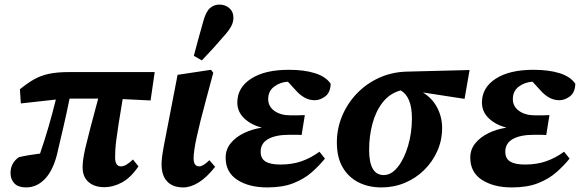

<svg xmlns="http://www.w3.org/2000/svg" viewBox="-20 -804 2534 839"><path d="M71 -352 67 -414Q99 -440 127.5 -456.5Q156 -473 192 -481Q228 -489 280 -489H656L638 -365L516 -371Q505 -306 498.5 -264Q492 -222 488.5 -195Q485 -168 484 -150Q483 -132 483 -116Q483 -77 509 -77Q530 -77 561 -107L585 -77Q551 -27 512.5 -6.5Q474 14 436 14Q393 14 367 -8.5Q341 -31 341 -73Q341 -88 343.5 -107.5Q346 -127 353.5 -159.5Q361 -192 374.5 -243.5Q388 -295 409 -373H284Q271 -309 258 -253Q245 -197 233 -146Q216 -66 179.5 -25.5Q143 15 94 15Q60 15 43 -2.5Q26 -20 26 -48Q26 -91 62 -117Q83 -122 107 -126Q131 -130 155 -133Q175 -191 192 -249.5Q209 -308 224 -369Z M781 15Q735 15 710.5 -11Q686 -37 686 -86Q686 -99 688 -116.5Q690 -134 696.5 -169.5Q703 -205 716 -270L756 -477L902 -499L912 -486L880 -367Q853 -267 839.5 -205Q826 -143 826 -112Q826 -77 851 -77Q867 -77 895 -104L920 -75Q884 -29 848.5 -7Q813 15 781 15ZM827 -560Q837 -597 847.5 -636.5Q858 -676 868 -710Q880 -754 898 -769Q916 -784 938 -784Q964 -784 982 -768.5Q1000 -753 1000 -727Q1000 -707 990 -688.5Q980 -670 959 -647Q936 -620 912 -593.5Q888 -567 862 -540Z M1148 15Q1068 15 1017 -18Q966 -51 966 -115Q966 -151 988 -178Q1010 -205 1046 -222.5Q1082 -240 1124 -246Q1076 -259 1046.5 -287.5Q1017 -316 1017 -356Q1017 -421 1077 -460Q1137 -499 1242 -499Q1310 -499 1357 -484Q1404 -469 1425 -438Q1424 -400 1401.5 -383Q1379 -366 1355 -366Q1310 -366 1271 -411L1238 -447Q1204 -445 1178 -425.5Q1152 -406 1152 -371Q1152 -339 1179 -319.5Q1206 -300 1249 -300Q1269 -300 1281.5 -300Q1294 -300 1312 -301L1298 -214Q1290 -215 1275 -215Q1260 -215 1244 -215Q1185 -215 1152 -196.5Q1119 -178 1119 -141Q1119 -111 1140.5 -98Q1162 -85 1205 -85Q1257 -85 1298 -99.5Q1339 -114 1376 -141L1400 -111Q1375 -80 1342 -51Q1309 -22 1262 -3.5Q1215 15 1148 15Z M1647 15Q1591 15 1547 -7Q1503 -29 1477.5 -72.5Q1452 -116 1452 -182Q1452 -242 1475 -297Q1498 -352 1539 -395Q1580 -438 1635.5 -463.5Q1691 -489 1756 -491L2032 -498L2010 -372L1828 -400Q1869 -375 1890.5 -333.5Q1912 -292 1912 -245Q1912 -191 1891 -144Q1870 -97 1833.5 -61Q1797 -25 1749 -5Q1701 15 1647 15ZM1593 -149Q1593 -39 1657 -39Q1690 -39 1718 -74Q1746 -109 1763 -166Q1780 -223 1780 -287Q1780 -381 1731 -409Q1683 -396 1652.5 -357Q1622 -318 1607.5 -263.5Q1593 -209 1593 -149Z M2217 15Q2137 15 2086 -18Q2035 -51 2035 -115Q2035 -151 2057 -178Q2079 -205 2115 -222.5Q2151 -240 2193 -246Q2145 -259 2115.5 -287.5Q2086 -316 2086 -356Q2086 -421 2146 -460Q2206 -499 2311 -499Q2379 -499 2426 -484Q2473 -469 2494 -438Q2493 -400 2470.5 -383Q2448 -366 2424 -366Q2379 -366 2340 -411L2307 -447Q2273 -445 2247 -425.5Q2221 -406 2221 -371Q2221 -339 2248 -319.5Q2275 -300 2318 -300Q2338 -300 2350.5 -300Q2363 -300 2381 -301L2367 -214Q2359 -215 2344 -215Q2329 -215 2313 -215Q2254 -215 2221 -196.5Q2188 -178 2188 -141Q2188 -111 2209.5 -98Q2231 -85 2274 -85Q2326 -85 2367 -99.5Q2408 -114 2445 -141L2469 -111Q2444 -80 2411 -51Q2378 -22 2331 -3.5Q2284 15 2217 15Z"/></svg>

Font: Source Serif Pro
Style: Bold Italic
Weight: 700
Italic angle: -12°
Designer: Frank Grießhammer
Foundry: Adobe Systems Incorporated
Version: Version 3.001;hotconv 1.0.111;makeotfexe 2.5.65597